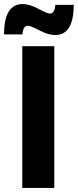

<svg xmlns="http://www.w3.org/2000/svg" viewBox="-33 -928 384 948"><path d="M331 -904Q331 -755 239 -755Q206 -755 161.5 -778Q117 -801 106 -801Q80 -801 78 -758H-13Q-13 -908 79 -908Q112 -908 156.5 -884.5Q201 -861 212 -861Q238 -861 240 -904ZM77 -700H235V0H77Z"/></svg>

Font: Montserrat-Arabic SemiBold
Style: Regular
Weight: 600
Designer: Mohamed Gaber
Foundry: Kief Type Foundry
Version: Version 5.008;PS 005.008;hotconv 1.0.88;makeotf.lib2.5.64775